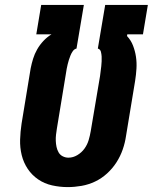

<svg xmlns="http://www.w3.org/2000/svg" viewBox="-20 -755 640 783"><path d="M256 8Q224 8 192.5 1Q161 -6 135.5 -23.5Q110 -41 93 -66.5Q76 -92 68.5 -122.5Q61 -153 62 -185.5Q63 -218 68 -251L105 -476Q109 -496 115 -515.5Q121 -535 131.5 -553.5Q142 -572 157 -588Q172 -604 190 -615H128L148 -735H322L292 -557Q283 -555 277 -546.5Q271 -538 267.5 -529Q264 -520 261 -511Q258 -502 256 -493Q254 -484 252 -474.5Q250 -465 249 -456L212 -231Q210 -219 208.5 -206Q207 -193 207.5 -180.5Q208 -168 210.5 -156Q213 -144 219 -133.5Q225 -123 236 -117.5Q247 -112 259 -112Q278 -112 295.5 -122.5Q313 -133 324.5 -149Q336 -165 341.5 -183.5Q347 -202 350 -220L388 -445Q389 -455 390.5 -465Q392 -475 393 -485Q394 -495 394.5 -505Q395 -515 394.5 -524.5Q394 -534 391.5 -544Q389 -554 379 -557L409 -735H583L563 -615H499L498 -608Q514 -591 522.5 -569Q531 -547 534.5 -523.5Q538 -500 536.5 -475Q535 -450 531 -425L494 -201Q490 -173 480.5 -145.5Q471 -118 455 -93Q439 -68 416.5 -47.5Q394 -27 367.5 -14.5Q341 -2 312.5 3Q284 8 256 8Z"/></svg>

Font: Iosevka Etoile Heavy Oblique
Style: Regular
Weight: 900
Italic angle: -9°
Designer: Belleve Invis
Foundry: Belleve Invis
Version: Version 15.5.2; ttfautohint (v1.8.4)